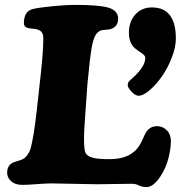

<svg xmlns="http://www.w3.org/2000/svg" viewBox="-20 -735 728 773"><path d="M187.5 3.4Q166 3.4 128.4 6.3Q90.8 9.3 69.8 9.3Q41 9.3 24.9 -5.1Q8.8 -19.5 8.8 -39.6Q8.8 -66.4 28.3 -78.1Q34.7 -82 50.5 -86.7Q66.4 -91.3 73.7 -95.2Q83 -100.6 91.3 -112.8Q99.6 -125 103 -135.7Q115.7 -182.6 127.9 -289.1L144.5 -439.9Q154.3 -529.3 154.3 -581.1Q154.3 -608.4 133.8 -615.2Q127 -618.2 112.8 -619.4Q98.6 -620.6 93.3 -622.1Q76.2 -626 76.2 -642.1Q76.2 -689.9 112.3 -698.7Q133.8 -704.1 188.5 -709.7Q243.2 -715.3 285.6 -715.3Q377.9 -715.3 417 -704.1Q455.6 -691.9 455.6 -660.2Q455.6 -626.5 424.3 -617.7Q417 -615.7 406 -615.2Q395 -614.7 387.5 -612.8Q379.9 -610.8 373 -604Q357.4 -589.8 349.6 -546.1Q341.8 -502.4 332 -396.5L323.2 -272.9Q312 -135.3 326.2 -116.2Q334.5 -104.5 355.5 -99.4Q376.5 -94.2 419.4 -94.2Q474.6 -94.2 507.3 -115.2Q511.7 -118.2 516.1 -121.6Q520.5 -125 523.7 -127.7Q526.9 -130.4 530.8 -135.3Q534.7 -140.1 536.9 -142.8Q539.1 -145.5 542.5 -151.6Q545.9 -157.7 547.1 -159.7Q548.3 -161.6 551.8 -168.9Q555.2 -176.3 555.9 -177.5Q556.6 -178.7 560.1 -186.8Q563.5 -194.8 564 -195.3Q580.1 -227.1 612.3 -227.1Q635.3 -227.1 651.6 -210.4Q668 -193.8 668 -166Q668 -142.6 661.1 -110.4Q654.3 -78.1 641.1 -51.8Q626.5 -21.5 607.9 -1.7Q589.4 18.1 569.3 18.1Q552.7 18.1 539.3 11.5Q525.9 4.9 513.2 4.9Q481.9 4.9 436 5.9Q390.1 6.8 371.1 6.8Q349.1 6.8 278.8 5.1Q208.5 3.4 187.5 3.4ZM494.1 -392.6Q494.1 -400.4 498.5 -406Q502.9 -411.6 515.1 -422.4Q533.2 -437.5 549.1 -459.7Q564.9 -481.9 564.9 -501.5Q564.9 -508.8 558.1 -514.9Q551.3 -521 541.7 -527.1Q532.2 -533.2 522.5 -541.3Q512.7 -549.3 505.9 -565.2Q499 -581.1 499 -603Q499 -647.9 524.7 -676.5Q550.3 -705.1 591.8 -705.1Q688 -705.1 688 -579.6Q688 -544.9 671.6 -502.9Q655.3 -460.9 632.1 -427.7Q608.9 -394.5 582.8 -372.1Q556.6 -349.6 538.1 -349.6Q524.9 -349.6 509.5 -366Q494.1 -382.3 494.1 -392.6Z"/></svg>

Font: Cooper* ExtraBold
Style: Italic
Weight: 800
Italic angle: -7°
Designer: Owen Earl
Foundry: indestructible type*
Version: Version 0.001